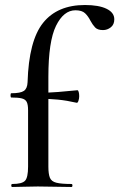

<svg xmlns="http://www.w3.org/2000/svg" viewBox="-20 -746 476 766"><path d="M29 0Q25 0 25 -6Q25 -12 29 -12Q68 -12 80 -25Q92 -38 92 -81V-306Q92 -329 86.5 -339.5Q81 -350 66.5 -353.5Q52 -357 25 -357Q22 -357 22 -365.5Q22 -374 25 -374Q62 -374 75.5 -383.5Q89 -393 90 -418Q95 -584 152 -655Q209 -726 319 -726Q374 -726 405 -711Q436 -696 436 -669Q436 -648 422 -637Q408 -626 391 -626Q369 -626 359 -637Q349 -648 341 -663Q332 -681 319.5 -693Q307 -705 281 -705Q234 -705 203.5 -643Q173 -581 173 -439V-81Q173 -52 179 -37Q185 -22 205 -17Q225 -12 265 -12Q269 -12 269 -6Q269 0 265 0Q231 0 198.5 -1Q166 -2 131 -2Q103 -2 76.5 -1Q50 0 29 0ZM286 -336Q247 -345 211.5 -348.5Q176 -352 136 -352V-376Q175 -376 211.5 -379Q248 -382 289 -386Q292 -386 294 -379Q296 -372 296 -362Q296 -353 293 -344Q290 -335 286 -336Z"/></svg>

Font: Cormorant Light SemiBold
Style: Regular
Weight: 600
Version: Version 4.000